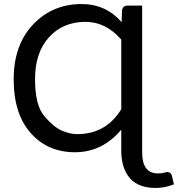

<svg xmlns="http://www.w3.org/2000/svg" viewBox="-20 -745 878 947"><path d="M578.1 -549.8Q502 -637.2 401.4 -637.2Q290.5 -637.2 221.7 -561.3Q152.8 -485.4 152.8 -355Q152.8 -225.1 199 -171.6Q245.1 -118.2 284.7 -100.8Q324.2 -83.5 361.3 -83.5Q502.9 -83.5 578.1 -206.5ZM382.8 -725.1Q501.5 -725.1 580.1 -635.7L581.5 -689.5Q582 -702.6 589.1 -710Q596.2 -717.3 606.4 -717.3H681.2V7.3Q681.2 110.4 759.3 110.4Q776.9 110.4 788.3 106.9Q799.8 103.5 805.7 103.5Q822.3 103.5 828.1 122.6L837.9 164.1Q793.9 182.1 748.5 182.1Q661.6 182.1 619.9 133.1Q578.1 84 578.1 -2.9V-105.5Q484.9 5.9 349.6 5.9Q214.4 5.9 130.9 -89.4Q47.4 -184.6 47.4 -353.5Q47.4 -522.5 142.8 -623.8Q238.3 -725.1 382.8 -725.1Z"/></svg>

Font: Lato-Medium
Style: Regular
Weight: 500
Designer: Lukasz Dziedzic
Foundry: tyPoland Lukasz Dziedzic
Version: Version 2.006; 2014-01-15